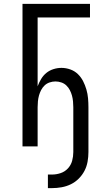

<svg xmlns="http://www.w3.org/2000/svg" viewBox="-20 -755 540 990"><path d="M227 215V145H248Q271 145 293 137.5Q315 130 330.5 113Q346 96 352 74Q358 52 358 29V-202Q358 -217 356.5 -232.5Q355 -248 351 -262.5Q347 -277 340 -290.5Q333 -304 322 -314.5Q311 -325 296 -330Q281 -335 266 -335Q251 -335 236 -330Q221 -325 210 -314.5Q199 -304 192 -290.5Q185 -277 181 -262.5Q177 -248 175.5 -232.5Q174 -217 174 -202V0H96V-735H444V-665H174V-310Q181 -329 192 -347.5Q203 -366 219 -379Q235 -392 255.5 -398.5Q276 -405 297 -405Q320 -405 342.5 -397Q365 -389 381.5 -373Q398 -357 408.5 -336.5Q419 -316 425.5 -293.5Q432 -271 434 -248Q436 -225 436 -202V29Q436 54 431.5 79Q427 104 415.5 126Q404 148 386 166Q368 184 345.5 195Q323 206 298 210.5Q273 215 248 215Z"/></svg>

Font: Iosevka
Style: Regular
Weight: 400
Monospace: yes
Designer: Belleve Invis
Foundry: Belleve Invis
Version: Version 33.2.3; ttfautohint (v1.8.4)